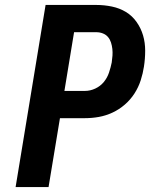

<svg xmlns="http://www.w3.org/2000/svg" viewBox="-20 -755 640 775"><path d="M43 0 164 -735H369Q401 -735 432 -728.5Q463 -722 488.5 -706.5Q514 -691 531.5 -666Q549 -641 557.5 -612Q566 -583 566 -550.5Q566 -518 561 -486Q557 -459 548 -431Q539 -403 523 -378Q507 -353 484 -333Q461 -313 434 -300.5Q407 -288 379 -283Q351 -278 323 -278H222L176 0ZM323 -388Q344 -388 364.5 -397.5Q385 -407 399 -424Q413 -441 420 -462Q427 -483 431 -503Q433 -517 434 -530.5Q435 -544 433.5 -557.5Q432 -571 428 -583.5Q424 -596 416 -605.5Q408 -615 395.5 -620Q383 -625 369 -625H279L240 -388Z"/></svg>

Font: Iosevka Curly XBdExObl
Style: Regular
Weight: 800
Width: 7
Italic angle: -9°
Monospace: yes
Designer: Belleve Invis
Foundry: Belleve Invis
Version: Version 11.1.0; ttfautohint (v1.8.3)